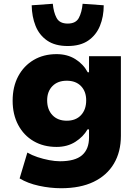

<svg xmlns="http://www.w3.org/2000/svg" viewBox="-20 -807 731 1018"><path d="M304 191Q246 191 186.5 178Q127 165 84 139L125 2Q149 16 179 26Q209 36 240.5 42Q272 48 298 48Q378 48 415 16Q452 -16 452 -78V-121H444Q422 -82 379.5 -55Q337 -28 280 -28Q211 -28 158.5 -58.5Q106 -89 76.5 -144.5Q47 -200 47 -273Q47 -347 76.5 -402.5Q106 -458 158.5 -489Q211 -520 280 -520Q337 -520 379.5 -493.5Q422 -467 445 -424H452V-509H621V-87Q621 -2 584 60.5Q547 123 476.5 157Q406 191 304 191ZM334 -167Q382 -167 409.5 -196.5Q437 -226 437 -275Q437 -322 409.5 -350.5Q382 -379 334 -379Q286 -379 258 -350.5Q230 -322 230 -275Q230 -226 258 -196.5Q286 -167 334 -167ZM339 -563Q272 -563 230 -592Q188 -621 168.5 -670Q149 -719 148 -779L260 -787Q264 -742 280 -712Q296 -682 339 -682Q382 -682 398 -712Q414 -742 418 -787L530 -779Q530 -719 510 -670Q490 -621 448 -592Q406 -563 339 -563Z"/></svg>

Font: Nunito Sans 6pt Black
Style: Regular
Weight: 900
Version: Version 3.101;gftools[0.9.27]